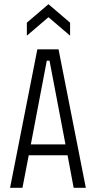

<svg xmlns="http://www.w3.org/2000/svg" viewBox="-20 -895 457 915"><path d="M28 0 158 -660H259L389 0H331L302 -155H117L87 0ZM203 -606 127 -207H292L216 -606ZM108 -725V-787L211 -875L314 -787V-725L211 -813Z"/></svg>

Font: Bricolage Grotesque 12pt Condensed ExtraLight
Style: Regular
Weight: 200
Width: 3
Designer: Mathieu Triay
Foundry: Atelier Triay
Version: Version 1.001; ttfautohint (v1.8.4.7-5d5b);gftools[0.9.33.de